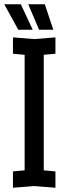

<svg xmlns="http://www.w3.org/2000/svg" viewBox="-36 -880 306 904"><path d="M25 4V-73L80 -78V-622L25 -627V-704L125 -696L225 -704V-627L170 -622V-78L225 -73V4L125 -4ZM175 -860 215 -740H148L97 -860ZM62 -860 118 -740H50L-16 -860Z"/></svg>

Font: Tektur Condensed
Style: Regular
Weight: 400
Width: 3
Designer: Adam Jagosz
Foundry: Adam Jagosz
Version: Version 1.005;gftools[0.9.30]